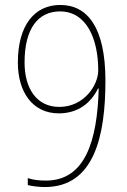

<svg xmlns="http://www.w3.org/2000/svg" viewBox="-20 -744 512 774"><path d="M161 10C360 10 405 -196 405 -419C405 -631 334 -724 223 -724C118 -724 52 -641 52 -492C52 -372 112 -287 217 -287C294 -287 346 -328 375 -387H378C372 -173 322 -16 165 -16C138 -16 112 -19 92 -26V2C109 7 141 10 161 10ZM219 -313C128 -313 79 -387 79 -492C79 -631 135 -698 222 -698C328 -698 376 -589 376 -460C376 -401 319 -313 219 -313Z"/></svg>

Font: Noto Sans Oriya Cond Thin
Style: Regular
Weight: 100
Width: 3
Designer: Amélie Bonet and Sol Matas
Foundry: Google LLC
Version: Version 2.006